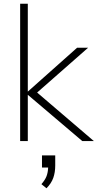

<svg xmlns="http://www.w3.org/2000/svg" viewBox="-20 -756 523 1029"><path d="M483 0H421L129 -248V0H88V-736H129V-265L393 -500H452L179 -260ZM276 77V131Q276 168 265.5 197.5Q255 227 229 253L202 231Q222 208 229.5 188Q237 168 238 142H205V77Z"/></svg>

Font: MuliDisplayVN ExtraLight
Style: Regular
Weight: 200
Designer: Vernon Adams
Foundry: Vernon Adams
Version: Version 2.100